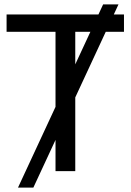

<svg xmlns="http://www.w3.org/2000/svg" viewBox="-20 -780 596 875"><path d="M520 -760 132 75H62L450 -760ZM323 0H233V-635H10V-714H545V-635H323Z"/></svg>

Font: Noto IKEA Simplified Chinese
Style: Regular
Weight: 400
Designer: Monotype Design Team
Foundry: Monotype Imaging Inc.
Version: Version 1.100